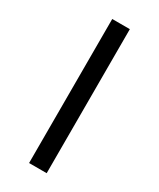

<svg xmlns="http://www.w3.org/2000/svg" viewBox="-225 -870 860 1039"><g transform="rotate(30 205.0 -350.0)"><path d="M260 -800V100H150V-800Z"/></g></svg>

Font: Croissant One
Style: Regular
Weight: 400
Designer: Eduardo Rodriguez Tunni
Foundry: Eduardo Rodriguez Tunni
Version: Version 1.001